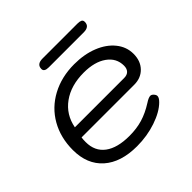

<svg xmlns="http://www.w3.org/2000/svg" viewBox="-163 -788 953 953"><g transform="rotate(-45 314.0 -311.0)"><path d="M43 -203Q43 -290 81.5 -357.5Q120 -425 190 -462.5Q260 -500 349 -500Q419 -500 474.5 -478Q530 -456 562 -416.5Q594 -377 594 -328Q594 -278 564.5 -247.5Q535 -217 488 -217H118Q116 -206 116 -186Q116 -122 161.5 -88Q207 -54 292 -54Q342 -54 384 -66.5Q426 -79 470 -107Q493 -122 505 -122Q513 -122 520 -115Q530 -105 530 -96Q530 -84 514 -68Q480 -34 416.5 -12.5Q353 9 282 9Q169 9 106 -47Q43 -103 43 -203ZM476 -276Q497 -276 508 -287.5Q519 -299 519 -320Q519 -373 474 -405Q429 -437 353 -437Q263 -437 203.5 -394Q144 -351 130 -276ZM217 -598Q217 -631 258 -631H503Q518 -631 526.5 -627Q535 -623 535 -611Q535 -578 494 -578H249Q217 -578 217 -598Z"/></g></svg>

Font: Kodchasan
Style: Italic
Weight: 400
Italic angle: -10°
Version: Version 1.000; ttfautohint (v1.6)